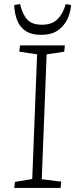

<svg xmlns="http://www.w3.org/2000/svg" viewBox="-20 -927 371 947"><path d="M163 -659 75 -672 79 -703H300L297 -672L210 -659L186 -43L282 -31L279 0H50L54 -30L139 -44ZM79 -907Q91 -856 114.5 -830.5Q138 -805 187 -805Q237 -805 264.5 -833Q292 -861 304 -907L331 -902Q327 -862 310.5 -829Q294 -796 263 -775.5Q232 -755 183 -755Q136 -755 107 -774Q78 -793 65 -826Q52 -859 50 -902Z"/></svg>

Font: Literata 18pt ExtraLight
Style: Italic
Weight: 250
Italic angle: -2°
Designer: Latin by Veronika Burian and Jose Scaglione. Greek by Irene Vlachou. Cyrillic by Vera Evstafieva
Foundry: TypeTogether
Version: Version 3.103;gftools[0.9.29]